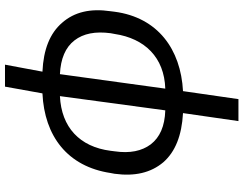

<svg xmlns="http://www.w3.org/2000/svg" viewBox="-123 -687 975 769"><g transform="rotate(90 364.5 -302.5)"><path d="M113 -258 116 -274C134 -395 210 -473 335 -477L277 -55C215 -58 170 -77 142 -113C114 -149 105 -197 113 -258ZM586 -274 584 -258C568 -134 490 -61 365 -55L422 -477C486 -475 530 -455 558 -419C585 -383 595 -335 586 -274ZM267 15 239 165H327L354 15C525 7 647 -85 673 -258L676 -274C687 -355 672 -419 630 -469C588 -517 523 -543 433 -548L465 -770H377L345 -548C177 -539 50 -447 27 -274L25 -258C13 -177 28 -113 71 -64C113 -15 178 11 267 15Z"/></g></svg>

Font: Cheyenne Sans
Style: Italic
Weight: 400
Italic angle: -8.13011°
Designer: The Public Sans project authors (U.S. Web Design System), Libre Franklin designed by Pablo Impallari and Rodrigo Fuenzal
Foundry: The Cheyenne Sans Project Authors
Version: Version 2.007